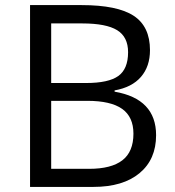

<svg xmlns="http://www.w3.org/2000/svg" viewBox="-20 -734 688 754"><path d="M347 0Q463 0 528 -54Q593 -108 593 -203Q593 -346 430 -374V-379Q498 -391 533.5 -432Q569 -473 569 -537Q569 -630 505 -672Q441 -714 300 -714H98V0ZM303 -642Q397 -642 440 -615.5Q483 -589 483 -529Q483 -463 444.5 -435.5Q406 -408 318 -408H181V-642ZM504 -209Q504 -138 460.5 -104.5Q417 -71 330 -71H181V-338H323Q415 -338 459.5 -306.5Q504 -275 504 -209Z"/></svg>

Font: OpenSansMMV
Style: Regular
Weight: 400
Designer: Steve Matteson
Foundry: Ascender Corporation
Version: Version 4.000